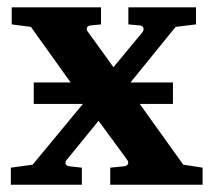

<svg xmlns="http://www.w3.org/2000/svg" viewBox="-20 -508 586 528"><path d="M364.3 -222.2 483.9 -55.2 537.1 -46.9V0H283.2V-46.9L321.8 -50.8Q329.6 -51.8 331.8 -56.9Q334 -62 330.1 -67.9L251 -175.8L163.1 -67.9Q158.7 -62.5 160.6 -57.1Q162.6 -51.8 169.9 -50.8L205.1 -46.9V0H9.8V-46.9L69.8 -55.2L208 -222.2H72.8V-281.2H174.3L64.9 -434.1L12.2 -440.9V-487.8H257.8V-440.9L229 -438Q220.7 -437 219 -431.2Q217.3 -425.3 222.2 -419.9L292 -323.2L372.1 -419.9Q376 -425.3 374.3 -431.2Q372.6 -437 365.2 -438L333 -440.9V-487.8H519V-440.9L462.9 -434.1L338.9 -281.2H455.6V-222.2Z"/></svg>

Font: Charis SIL CyrE
Style: Bold
Weight: 700
Foundry: SIL International
Version: Version 5.000